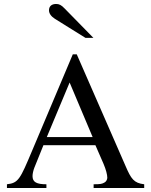

<svg xmlns="http://www.w3.org/2000/svg" viewBox="-20 -948 762 968"><path d="M451 -757 306 -905C289 -923 278 -928 263 -928C241 -928 227 -917 227 -896C227 -880 238 -865 257 -853L411 -757ZM707 0V-19C655 -25 641 -46 613 -111L367 -674H347L141 -186C82 -46 73 -25 15 -19V0H214V-19C166 -19 144 -29 144 -60C144 -72 148 -89 153 -102L199 -216H461L502 -122C514 -94 521 -67 521 -52C521 -43 515 -32 507 -28C495 -21 488 -19 452 -19V0ZM447 -257H216L331 -532Z"/></svg>

Font: STIX Math
Style: Regular
Weight: 400
Designer: MicroPress Inc., with final additions and corrections provided by Coen Hoffman, Elsevier (retired)
Version: Version 1.1.0